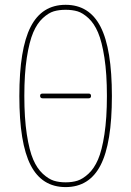

<svg xmlns="http://www.w3.org/2000/svg" viewBox="-20 -760 540 790"><path d="M344.7 -355.5H155.3Q145.5 -355.5 145 -365.2Q144.5 -375 155.3 -375H344.7Q354.5 -375 354.5 -365.2Q354.5 -355.5 344.7 -355.5ZM298.8 -713.4Q277.3 -719.7 250 -719.7Q222.7 -719.7 201.2 -713.4Q179.7 -707 156.2 -685.5Q132.8 -664.1 116.7 -626.5Q100.6 -588.9 90.3 -522.5Q80.1 -456.1 80.1 -365.2Q80.1 -274.4 90.3 -207.5Q100.6 -140.6 116.7 -103.5Q132.8 -66.4 156.2 -44.9Q179.7 -23.4 201.2 -16.6Q222.7 -9.8 250 -9.8Q277.3 -9.8 298.8 -16.6Q320.3 -23.4 343.8 -44.9Q367.2 -66.4 383.3 -103.5Q399.4 -140.6 409.7 -207.5Q419.9 -274.4 419.9 -365.2Q419.9 -456.1 409.7 -522.5Q399.4 -588.9 383.3 -626.5Q367.2 -664.1 343.8 -685.5Q320.3 -707 298.8 -713.4ZM394 -80.6Q347.7 9.8 250 9.8Q152.3 9.8 106 -80.6Q59.6 -170.9 59.6 -364.7Q59.6 -558.6 106 -649.4Q152.3 -740.2 250 -740.2Q347.7 -740.2 394 -649.4Q440.4 -558.6 440.4 -364.7Q440.4 -170.9 394 -80.6Z"/></svg>

Font: Rounded-X Mgen+ 2m thin
Style: Regular
Weight: 100
Designer: [Source Han Sans]
Ryoko NISHIZUKA  (kana & ideographs); Paul D. Hunt (Latin, Greek & Cyrillic); Wenlong ZHANG  (bopomofo
Version: Version 1.059.20150602